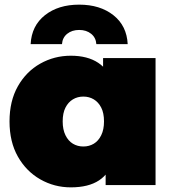

<svg xmlns="http://www.w3.org/2000/svg" viewBox="-20 -797 740 827"><path d="M285 10Q214 10 153.5 -24.5Q93 -59 57 -122.5Q21 -186 21 -274Q21 -362 57 -425.5Q93 -489 153.5 -523Q214 -557 285 -557Q357 -557 403 -526.5Q449 -496 471 -433.5Q493 -371 493 -274Q493 -176 472.5 -113Q452 -50 406.5 -20Q361 10 285 10ZM339 -166Q364 -166 384 -178Q404 -190 416 -214.5Q428 -239 428 -274Q428 -310 416 -333.5Q404 -357 384 -369Q364 -381 339 -381Q314 -381 294 -369Q274 -357 262 -333.5Q250 -310 250 -274Q250 -239 262 -214.5Q274 -190 294 -178Q314 -166 339 -166ZM435 0V-74L434 -274L424 -474V-547H650V0ZM112 -607Q116 -686 173.5 -731.5Q231 -777 321 -777Q411 -777 468.5 -731.5Q526 -686 530 -607H395Q393 -635 372.5 -651.5Q352 -668 321 -668Q290 -668 269.5 -651.5Q249 -635 247 -607Z"/></svg>

Font: MOST Montserrat Black
Style: Regular
Weight: 900
Designer: Julieta Ulanovsky
Foundry: Julieta Ulanovsky
Version: Version 8.000;March 11, 2024;FontCreator 15.0.0.2926 64-bit